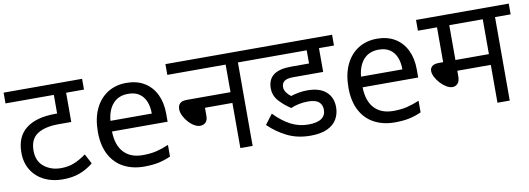

<svg xmlns="http://www.w3.org/2000/svg" viewBox="-53 -930 3439 1248"><g transform="rotate(-10 1667.0 -306.0)"><path d="M518 -551H400V-358H317Q225 -358 175.5 -325Q126 -292 126 -217Q126 -147 172 -110.5Q218 -74 283 -74Q330 -74 368.5 -89Q407 -104 450 -135L484 -70Q444 -37 395.5 -18.5Q347 0 282 0Q213 0 160 -26.5Q107 -53 76.5 -102Q46 -151 46 -218Q46 -323 113.5 -375.5Q181 -428 306 -428H348L319 -404V-551H0V-622H518Z M796 -546Q865 -546 914.5 -516Q964 -486 990.5 -431.5Q1017 -377 1017 -304V-251H650Q652 -160 696.5 -112.5Q741 -65 821 -65Q872 -65 911.5 -74.5Q951 -84 993 -102V-25Q952 -7 912 1.5Q872 10 817 10Q741 10 682.5 -21Q624 -52 591.5 -113.5Q559 -175 559 -264Q559 -352 588.5 -415Q618 -478 671.5 -512Q725 -546 796 -546ZM795 -474Q732 -474 695.5 -433.5Q659 -393 652 -321H925Q925 -367 911 -401Q897 -435 868.5 -454.5Q840 -474 795 -474Z M1068 -622H1637V-551H1534V0H1453V-298H1272V-244Q1272 -216 1258 -202Q1244 -188 1221 -188Q1203 -188 1182.5 -200Q1162 -212 1144.5 -232Q1127 -252 1116 -274.5Q1105 -297 1105 -318Q1105 -341 1118.5 -355Q1132 -369 1166 -369H1453V-551H1068Z M1938 -222Q1908 -222 1878 -216Q1848 -210 1824 -199Q1782 -226 1748.5 -262.5Q1715 -299 1715 -348Q1715 -406 1753 -435Q1791 -464 1870 -464H1988V-551H1613V-622H2168V-551H2069V-394H1871Q1831 -394 1813 -381Q1795 -368 1795 -342Q1795 -323 1807.5 -305.5Q1820 -288 1837 -276Q1861 -284 1889 -289Q1917 -294 1946 -294Q2027 -294 2069.5 -256.5Q2112 -219 2112 -154Q2112 -110 2091.5 -75Q2071 -40 2028 -20Q1985 0 1917 0Q1831 0 1763.5 -33.5Q1696 -67 1643 -119L1693 -185Q1746 -130 1800 -102Q1854 -74 1915 -74Q1974 -74 2002.5 -94Q2031 -114 2031 -151Q2031 -184 2009.5 -203Q1988 -222 1938 -222Z M2450 -546Q2519 -546 2568.5 -516Q2618 -486 2644.5 -431.5Q2671 -377 2671 -304V-251H2304Q2306 -160 2350.5 -112.5Q2395 -65 2475 -65Q2526 -65 2565.5 -74.5Q2605 -84 2647 -102V-25Q2606 -7 2566 1.5Q2526 10 2471 10Q2395 10 2336.5 -21Q2278 -52 2245.5 -113.5Q2213 -175 2213 -264Q2213 -352 2242.5 -415Q2272 -478 2325.5 -512Q2379 -546 2450 -546ZM2449 -474Q2386 -474 2349.5 -433.5Q2313 -393 2306 -321H2579Q2579 -367 2565 -401Q2551 -435 2522.5 -454.5Q2494 -474 2449 -474Z M3231 -551V0H3150V-250H2929V-213Q2929 -180 2914.5 -165.5Q2900 -151 2881 -151Q2862 -151 2841 -163.5Q2820 -176 2802 -195.5Q2784 -215 2772.5 -237Q2761 -259 2761 -278Q2761 -296 2774.5 -308.5Q2788 -321 2822 -321H2848V-551H2722V-622H3334V-551ZM3150 -551H2929V-321H3150Z"/></g></svg>

Font: hindi25
Style: Book
Weight: 400
Designer: Jelle Bosma - Monotype Design Team
Foundry: Monotype Imaging Inc.
Version: Version 2.003